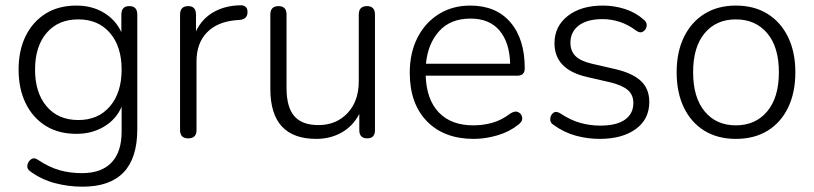

<svg xmlns="http://www.w3.org/2000/svg" viewBox="-20 -515 3065 723"><path d="M291 188Q237 188 186.5 174.5Q136 161 95 131Q81 122 83 108Q85 94 96 85.5Q107 77 120 85Q165 115 204.5 126Q244 137 289 137Q362 137 400 97Q438 57 438 -19V-113Q417 -65 371.5 -38Q326 -11 268 -11Q200 -11 151.5 -41.5Q103 -72 76.5 -126.5Q50 -181 50 -253Q50 -325 76.5 -379Q103 -433 151.5 -463.5Q200 -494 268 -494Q326 -494 370.5 -467.5Q415 -441 437 -394V-460Q437 -492 467 -492Q497 -492 497 -460V-28Q497 188 291 188ZM275 -63Q350 -63 394 -114.5Q438 -166 438 -253Q438 -340 394 -391Q350 -442 275 -442Q199 -442 155.5 -391Q112 -340 112 -253Q112 -166 155.5 -114.5Q199 -63 275 -63Z M689 6Q658 6 658 -25V-460Q658 -492 689 -492Q718 -492 718 -460V-397Q740 -444 783.5 -469Q827 -494 884 -495Q896 -496 904 -490Q912 -484 912 -471Q913 -443 883 -440L869 -439Q798 -433 759 -392.5Q720 -352 720 -284V-25Q720 6 689 6Z M1171 8Q998 8 998 -180V-460Q998 -492 1029 -492Q1059 -492 1059 -460V-183Q1059 -112 1088 -78Q1117 -44 1179 -44Q1246 -44 1288.5 -89Q1331 -134 1331 -209V-460Q1331 -492 1362 -492Q1392 -492 1392 -460V-25Q1392 6 1363 6Q1333 6 1333 -25V-86Q1309 -40 1266.5 -16Q1224 8 1171 8Z M1764 8Q1652 8 1587.5 -58.5Q1523 -125 1523 -241Q1523 -316 1552 -373Q1581 -430 1632.5 -462Q1684 -494 1751 -494Q1848 -494 1902 -431Q1956 -368 1956 -258Q1956 -230 1928 -230H1583Q1586 -140 1632.5 -91.5Q1679 -43 1762 -43Q1799 -43 1833.5 -52.5Q1868 -62 1901 -87Q1919 -99 1932 -92.5Q1945 -86 1946.5 -71.5Q1948 -57 1931 -45Q1899 -19 1853.5 -5.5Q1808 8 1764 8ZM1752 -445Q1676 -445 1633.5 -397.5Q1591 -350 1584 -275H1901Q1899 -355 1861 -400Q1823 -445 1752 -445Z M2238 8Q2193 8 2148.5 -4Q2104 -16 2064 -45Q2051 -53 2052 -67.5Q2053 -82 2063.5 -90Q2074 -98 2090 -88Q2129 -62 2166 -52Q2203 -42 2240 -42Q2302 -42 2333.5 -64.5Q2365 -87 2365 -127Q2365 -158 2344 -176Q2323 -194 2278 -205L2191 -225Q2068 -253 2068 -352Q2068 -416 2118 -455Q2168 -494 2250 -494Q2293 -494 2333.5 -481Q2374 -468 2404 -441Q2417 -431 2415 -417Q2413 -403 2401.5 -396Q2390 -389 2375 -400Q2346 -422 2314 -432.5Q2282 -443 2249 -443Q2191 -443 2159.5 -419Q2128 -395 2128 -354Q2128 -323 2147 -304Q2166 -285 2209 -275L2296 -255Q2361 -240 2393 -210.5Q2425 -181 2425 -131Q2425 -66 2374 -29Q2323 8 2238 8Z M2751 8Q2683 8 2633 -22.5Q2583 -53 2555.5 -109.5Q2528 -166 2528 -243Q2528 -319 2555.5 -375.5Q2583 -432 2633 -463Q2683 -494 2751 -494Q2820 -494 2870 -463Q2920 -432 2947.5 -375.5Q2975 -319 2975 -243Q2975 -166 2947.5 -109.5Q2920 -53 2870 -22.5Q2820 8 2751 8ZM2751 -43Q2825 -43 2869 -95.5Q2913 -148 2913 -243Q2913 -338 2869 -390Q2825 -442 2751 -442Q2677 -442 2633.5 -390Q2590 -338 2590 -243Q2590 -148 2633.5 -95.5Q2677 -43 2751 -43Z"/></svg>

Font: Nunito Light
Style: Regular
Weight: 300
Designer: Vernon Adams
Foundry: Vernon Adams
Version: Version 3.601; ttfautohint (v1.8.2.53-6de2)